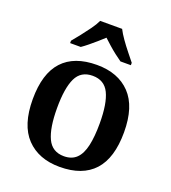

<svg xmlns="http://www.w3.org/2000/svg" viewBox="-140 -871 880 986"><g transform="rotate(20 300.0 -378.0)"><path d="M298 10Q183 10 116.5 -59.5Q50 -129 50 -270Q50 -410 113.5 -479Q177 -548 301 -548Q417 -548 483 -479Q549 -410 549 -270Q549 -129 485.5 -59.5Q422 10 298 10ZM300 -49Q343 -49 368.5 -74Q394 -99 405 -148.5Q416 -198 416 -270Q416 -379 389.5 -433.5Q363 -488 299 -488Q235 -488 209 -433.5Q183 -379 183 -270Q183 -161 209.5 -105Q236 -49 300 -49ZM132 -619Q148 -638 168.5 -664Q189 -690 208.5 -717Q228 -744 238 -766H358Q369 -744 388 -717Q407 -690 428 -664Q449 -638 464 -619V-606H407Q391 -617 371 -632.5Q351 -648 332 -665Q313 -682 298 -696Q283 -682 263.5 -665Q244 -648 225 -632.5Q206 -617 190 -606H132Z"/></g></svg>

Font: Noto Serif Hebrew SemiBold
Style: Regular
Weight: 600
Version: Version 2.003